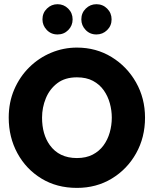

<svg xmlns="http://www.w3.org/2000/svg" viewBox="-20 -904 742 936"><path d="M355 12Q256.5 12 181.8 -33.8Q107 -79.5 64.8 -157.2Q22.5 -235 22.5 -330.5Q22.5 -405.5 49.5 -468Q76.5 -530.5 123 -576.2Q169.5 -622 229.5 -647Q289.5 -672 355 -672Q448.5 -672 523.8 -626Q599 -580 643 -502.5Q687 -425 687 -330.5Q687 -234 643.5 -156.5Q600 -79 525 -33.5Q450 12 355 12ZM355 -133.5Q399.5 -133.5 431.8 -150.2Q464 -167 484.5 -195Q505 -223 515 -258.2Q525 -293.5 525 -330.5Q525 -365.5 515.5 -400.2Q506 -435 485.8 -463.8Q465.5 -492.5 433.2 -509.8Q401 -527 355 -527Q297 -527 259.5 -498.5Q222 -470 203.5 -425Q185 -380 185 -330.5Q185 -249.5 222.5 -197Q268 -133.5 355 -133.5ZM260.5 -736Q229 -736 208 -758Q187 -780 187 -809.5Q187 -841 208.8 -862.2Q230.5 -883.5 260.5 -883.5Q291 -883.5 312.5 -862Q334 -840.5 334 -809.5Q334 -779 312.8 -757.5Q291.5 -736 260.5 -736ZM450 -736Q418.5 -736 397.5 -758Q376.5 -780 376.5 -809.5Q376.5 -841 398.2 -862.2Q420 -883.5 450 -883.5Q481 -883.5 502.5 -862Q524 -840.5 524 -809.5Q524 -778.5 502.2 -757.2Q480.5 -736 450 -736Z"/></svg>

Font: Lucymar Sans
Style: Bold
Weight: 700
Foundry: The League of Moveable Type (original font) / Main changes by Cristiano Sobral with portions from Mirco Monsees
Version: Version 2.001;August 30, 2020;FontCreator 13.0.0.2681 64-bit